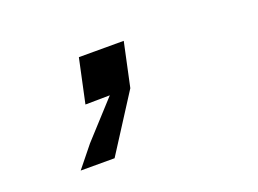

<svg xmlns="http://www.w3.org/2000/svg" viewBox="-61 -267 772 575"><g transform="rotate(-20 325.0 20.5)"><path d="M224 -140H367L337 0L221 181H113L167 114L272 -1L194 0Z"/></g></svg>

Font: Azeret Mono Medium
Style: Italic
Weight: 500
Italic angle: -12°
Designer: Martin Vácha
Foundry: Displaay
Version: Version 1.000; Glyphs 3.0.3, build 3074